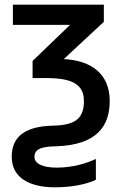

<svg xmlns="http://www.w3.org/2000/svg" viewBox="-20 -559 533 819"><path d="M214 240C287 240 349 227 389 208V119C350 137 293 156 222 156C161 156 127 139 127 110C127 82 147 66 218 65C395 60 448 -23 448 -128C448 -242 372 -301 252 -307L423 -466V-539H35V-453H279L119 -299V-226H177C285 -226 338 -201 338 -128C338 -55 303 -25 206 -23C69 -20 30 38 30 110C30 200 107 240 214 240Z"/></svg>

Font: Noto Sans Thai Medium
Style: Regular
Weight: 500
Designer: Monotype Design Team
Foundry: Monotype Imaging Inc.
Version: Version 1.901